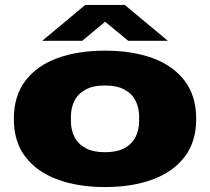

<svg xmlns="http://www.w3.org/2000/svg" viewBox="-20 -745 850 777"><path d="M405 12Q296 12 213 -18.5Q130 -49 83 -110Q36 -171 36 -264Q36 -357 83 -418.5Q130 -480 213 -510Q296 -540 405 -540Q514 -540 597 -510Q680 -480 727 -418.5Q774 -357 774 -264Q774 -171 727 -110Q680 -49 597 -18.5Q514 12 405 12ZM405 -129Q454 -129 484.5 -146Q515 -163 529 -191.5Q543 -220 543 -254V-274Q543 -308 529 -336.5Q515 -365 484.5 -382Q454 -399 405 -399Q356 -399 325.5 -382Q295 -365 281 -336.5Q267 -308 267 -274V-254Q267 -220 281 -191.5Q295 -163 325.5 -146Q356 -129 405 -129ZM151 -580 325 -725H485L659 -580H499L370 -686H440L313 -580Z"/></svg>

Font: Archivo SemiBold Expanded Black
Style: Regular
Weight: 900
Width: 7
Version: Version 2.001